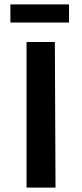

<svg xmlns="http://www.w3.org/2000/svg" viewBox="-20 -848 371 868"><path d="M27 -746V-828H292V-746ZM100 0V-658H228L231 0Z"/></svg>

Font: EauTest
Style: Bold
Weight: 700
Designer: Christian Thalmann (Catharsis Fonts)
Version: Version 0.001;PS 000.001;hotconv 1.0.88;makeotf.lib2.5.64775